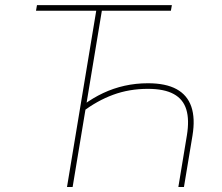

<svg xmlns="http://www.w3.org/2000/svg" viewBox="-20 -748 887 768"><path d="M571.8 -415Q643.1 -415 686.3 -391.4Q729.5 -367.7 745.4 -321Q761.2 -274.4 750 -206.1L715.8 0H693.4L727.5 -206.1Q737.8 -268.6 725.3 -309.8Q712.9 -351.1 675 -371.8Q637.2 -392.6 571.3 -392.6Q497.1 -392.6 432.6 -368.9Q368.2 -345.2 309.6 -300.3L314 -328.6Q351.6 -356.4 392.6 -375.7Q433.6 -395 478.5 -405Q523.4 -415 571.8 -415ZM389.2 -715.8 270.5 0H248L366.7 -715.8ZM124 -705.1 127.9 -727.5H667.5L663.6 -705.1Z"/></svg>

Font: Inter 20pt Thin
Style: Italic
Weight: 250
Italic angle: -9.3988°
Version: Version 4.001;git-66647c0bb